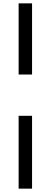

<svg xmlns="http://www.w3.org/2000/svg" viewBox="-20 -831 294 1144"><path d="M91 293V-141H171V293ZM91 -387V-811H171V-387Z"/></svg>

Font: Expletus Sans
Style: Regular
Weight: 400
Designer: Jasper de Waard
Foundry: Designtown
Version: Version 7.500